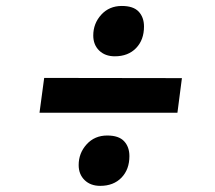

<svg xmlns="http://www.w3.org/2000/svg" viewBox="-20 -699 715 638"><path d="M569.6 -324.5H111.3L126.8 -440.1L584.5 -439.4ZM313 -81.4Q280.7 -81.4 261.1 -100.6Q241.4 -119.8 241.4 -150.5Q241.4 -190.3 268 -219.5Q294.5 -248.7 336.3 -248.7Q374.7 -248.7 392.3 -229.8Q410 -211 410 -180.2Q410 -136 383.7 -108.7Q357.3 -81.4 313 -81.4ZM361.5 -511.9Q329.2 -511.9 309.5 -531.1Q289.9 -550.3 289.9 -581.1Q289.9 -620.9 316.4 -650.1Q343 -679.2 384.8 -679.2Q423.1 -679.2 440.8 -660.4Q458.5 -641.5 458.5 -610.8Q458.5 -566.5 432.2 -539.2Q405.8 -511.9 361.5 -511.9Z"/></svg>

Font: Merriweather Sans Variable Regular
Style: Italic
Weight: 300
Italic angle: -8°
Designer: Eben Sorkin
Foundry: Eben Sorkin
Version: Version 2.001